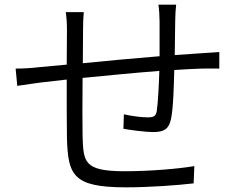

<svg xmlns="http://www.w3.org/2000/svg" viewBox="-20 -789 1040 823"><path d="M47 -495 54 -421C82 -425 121 -431 152 -435L266 -448C266 -346 266 -238 267 -195C272 -39 292 14 519 14C621 14 743 5 810 -3L813 -77C749 -66 626 -55 515 -55C338 -55 338 -95 334 -205C333 -243 333 -350 334 -455C436 -465 558 -477 663 -485C661 -420 657 -347 652 -313C648 -290 638 -286 612 -286C588 -286 546 -291 511 -299L509 -237C535 -232 601 -223 638 -223C683 -223 704 -236 713 -279C723 -326 725 -417 727 -489C773 -492 814 -494 845 -495C870 -495 906 -496 920 -495V-566C898 -564 872 -563 846 -561L729 -553L731 -699C731 -720 733 -752 735 -769H659C662 -752 664 -718 664 -696V-548C554 -539 434 -528 335 -518L336 -660C336 -689 337 -716 339 -737H262C266 -707 267 -686 267 -657L266 -512L147 -501C114 -497 78 -495 47 -495Z"/></svg>

Font: Noto Sans CJK HK DemiLight
Style: Regular
Weight: 350
Designer: Ryoko NISHIZUKA 西塚涼子 (kana, bopomofo & ideographs); Paul D. Hunt (Latin, Greek & Cyrillic); Sandoll Communications 산돌커뮤니
Foundry: Adobe
Version: Version 2.004;hotconv 1.0.118;makeotfexe 2.5.65603